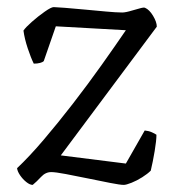

<svg xmlns="http://www.w3.org/2000/svg" viewBox="-20 -520 491 540"><path d="M72 0Q64 0 54 -8Q44 -16 36.5 -27Q29 -38 28 -47Q62 -79 102.5 -126.5Q143 -174 185.5 -229Q228 -284 266 -337.5Q304 -391 334 -435L137 -446L103 -348Q100 -345 92.5 -343Q85 -341 75 -341Q67 -357 58 -384Q49 -411 46 -434Q52 -443 69.5 -458.5Q87 -474 105.5 -487Q124 -500 131 -500Q137 -500 162.5 -498Q188 -496 219.5 -493Q251 -490 279 -487.5Q307 -485 319 -485Q328 -484 343 -488Q358 -492 371.5 -496Q385 -500 388 -498Q400 -493 410.5 -475.5Q421 -458 421 -445L151 -83L334 -60L387 -153Q398 -152 407 -148Q416 -144 420 -141Q420 -125 415 -95Q410 -65 404 -40Q395 -31 380 -21.5Q365 -12 350 -6Q335 0 328 0Q318 0 290 -5.5Q262 -11 228 -18Q194 -25 165 -30.5Q136 -36 124 -36Q108 -36 95.5 -22.5Q83 -9 72 0Z"/></svg>

Font: Texturina 72pt Light
Style: Regular
Weight: 300
Designer: Guillermo Torres Carreño
Foundry: Omnibus-Type
Version: Version 1.002; ttfautohint (v1.8.3)